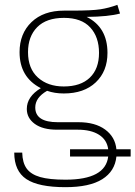

<svg xmlns="http://www.w3.org/2000/svg" viewBox="-20 -575 561 795"><path d="M521 73H462Q456 134 403.5 167Q351 200 251 200Q139 200 89 166.5Q39 133 39 57H72Q73 99 90.5 123Q108 147 146 158Q184 169 251 169Q417 169 428 73H270V43H428Q423 4 390 -17Q357 -38 302 -38H216Q157 -38 124 -62Q91 -86 91 -124Q91 -175 149 -210Q61 -255 61 -359Q61 -436 110.5 -483.5Q160 -531 245 -531H280Q360 -531 395.5 -536.5Q431 -542 466 -555L477 -519Q430 -506 339 -505Q425 -462 425 -356Q425 -280 376.5 -234Q328 -188 244 -188Q206 -188 175 -199Q126 -171 126 -130Q126 -69 219 -69H305Q374 -69 415.5 -38.5Q457 -8 462 43H521ZM244 -217Q314 -217 352 -253.5Q390 -290 390 -356Q390 -422 353.5 -461.5Q317 -501 245 -501Q172 -501 134 -462.5Q96 -424 96 -359Q96 -291 137 -254Q178 -217 244 -217Z"/></svg>

Font: FiraGO UltraLight
Style: Regular
Weight: 200
Designer: bBox Type
Foundry: bBox Type GmbH
Version: Version 1.001